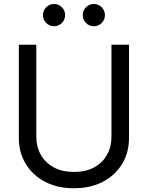

<svg xmlns="http://www.w3.org/2000/svg" viewBox="-20 -958 761 989"><path d="M360.8 11.7Q275.4 11.7 211.4 -22Q147.5 -55.7 112.3 -114.3Q77.1 -172.9 77.1 -247.1V-727.5H167V-254.4Q167 -201.7 190.4 -160.4Q213.9 -119.1 257.3 -95.7Q300.8 -72.3 360.8 -72.3Q421.4 -72.3 464.6 -95.7Q507.8 -119.1 531 -160.4Q554.2 -201.7 554.2 -254.4V-727.5H644.5V-247.6Q644.5 -172.4 609.4 -114Q574.2 -55.7 510.5 -22Q446.8 11.7 360.8 11.7ZM463.4 -822.8Q439.5 -822.8 422.9 -839.6Q406.2 -856.4 406.2 -880.4Q406.2 -903.8 423.1 -920.7Q439.9 -937.5 463.4 -937.5Q486.8 -937.5 503.7 -920.7Q520.5 -903.8 520.5 -880.4Q520.5 -856.4 503.7 -839.6Q486.8 -822.8 463.4 -822.8ZM258.8 -822.8Q234.9 -822.8 218 -839.6Q201.2 -856.4 201.2 -880.4Q201.2 -903.8 218 -920.7Q234.9 -937.5 258.8 -937.5Q282.2 -937.5 298.8 -920.7Q315.4 -903.8 315.4 -880.4Q315.4 -856.4 298.8 -839.6Q282.2 -822.8 258.8 -822.8Z"/></svg>

Font: Inter 24pt
Style: Regular
Weight: 400
Designer: Rasmus Andersson
Foundry: rsms
Version: Version 4.001;git-66647c0bb